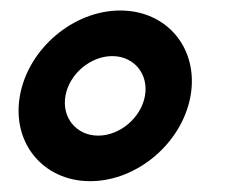

<svg xmlns="http://www.w3.org/2000/svg" viewBox="-20 -627 449 360"><path d="M205.5 -607.3C117.3 -607.3 32.8 -535.5 17.3 -447.3C1.7 -359.1 60.9 -287.3 149.1 -287.3C237.2 -287.3 321.7 -359.1 337.3 -447.3C352.8 -535.5 293.7 -607.3 205.5 -607.3ZM102.7 -447.3C109.9 -488.2 149.5 -521.8 190.4 -521.8C231.3 -521.8 259 -488.2 251.8 -447.3C244.6 -406.4 205 -372.7 164.1 -372.7C123.2 -372.7 95.5 -406.4 102.7 -447.3Z"/></svg>

Font: TudorRose
Style: Oblique
Weight: 500
Italic angle: 10°
Version: Version 001.000